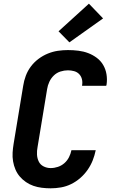

<svg xmlns="http://www.w3.org/2000/svg" viewBox="-20 -1015 640 1043"><path d="M255 8Q231 8 207 5Q183 2 161.5 -5.5Q140 -13 121 -26Q102 -39 87.5 -56Q73 -73 64 -94Q55 -115 51 -138.5Q47 -162 48.5 -186Q50 -210 54 -234L106 -549Q110 -576 120 -603Q130 -630 147.5 -653.5Q165 -677 189 -695Q213 -713 240 -724Q267 -735 294.5 -739Q322 -743 349 -743Q378 -743 406 -739.5Q434 -736 459 -726.5Q484 -717 505.5 -701Q527 -685 540.5 -662Q554 -639 558.5 -611.5Q563 -584 559 -556Q558 -554 558 -552.5Q558 -551 557 -549H426Q426 -550 426 -550.5Q426 -551 426 -552Q429 -569 425 -585Q421 -601 410 -612.5Q399 -624 382.5 -628.5Q366 -633 349 -633Q329 -633 308.5 -626.5Q288 -620 272.5 -605Q257 -590 248 -570.5Q239 -551 236 -531L184 -216Q180 -196 181 -175.5Q182 -155 190.5 -137.5Q199 -120 217 -111Q235 -102 255 -102Q275 -102 294.5 -108.5Q314 -115 329.5 -128.5Q345 -142 354.5 -160.5Q364 -179 368 -199H500Q494 -170 483.5 -143.5Q473 -117 456 -92.5Q439 -68 416 -48Q393 -28 366.5 -15Q340 -2 311.5 3Q283 8 255 8ZM357 -785 298 -845 463 -995 540 -915Z"/></svg>

Font: Iosevka Curly XBdExObl
Style: Regular
Weight: 800
Width: 7
Italic angle: -9°
Monospace: yes
Designer: Belleve Invis
Foundry: Belleve Invis
Version: Version 11.1.0; ttfautohint (v1.8.3)